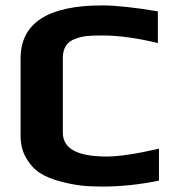

<svg xmlns="http://www.w3.org/2000/svg" viewBox="-20 -679 637 709"><path d="M203 -9Q157 -21 127 -40.5Q97 -60 77 -95Q56 -130 56 -178V-463Q56 -659 357 -659Q434 -659 563 -637V-520Q447 -548 359 -548Q322 -548 301.5 -546Q281 -544 259 -536Q212 -520 212 -465V-189Q212 -101 373 -101Q442 -101 567 -130V-12Q460 10 357 10Q313 10 278.5 6Q244 2 203 -9Z"/></svg>

Font: Play
Style: Bold
Weight: 700
Designer: Jonas Hecksher (Cyrillic expansion: Cyreal)
Foundry: Jonas Hecksher, Playtype, e-types AS
Version: Version 2.101; ttfautohint (v1.5.65-e2d9)